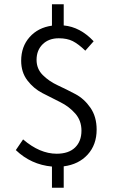

<svg xmlns="http://www.w3.org/2000/svg" viewBox="-20 -768 532 898"><path d="M432 -162Q432 -91 390 -45Q348 1 278 10V110H223V11Q125 2 54 -66L88 -116Q166 -49 245 -49Q301 -49 331 -78Q361 -107 361 -157Q361 -204 332 -237Q303 -270 261.5 -290.5Q220 -311 178.5 -332.5Q137 -354 108 -392Q79 -430 79 -484Q79 -550 118.5 -594.5Q158 -639 223 -648V-748H278V-649Q355 -642 418 -575L379 -531Q347 -562 320.5 -575.5Q294 -589 255 -589Q208 -589 179.5 -561Q151 -533 151 -488Q151 -446 180 -417Q209 -388 250 -369Q291 -350 332.5 -328Q374 -306 403 -264Q432 -222 432 -162Z"/></svg>

Font: Assistant
Style: Regular
Weight: 400
Designer: Hebrew By Ben Nathan, Latin by Paul Hunt
Version: Version 2.001;PS 002.001;hotconv 1.0.88;makeotf.lib2.5.64775